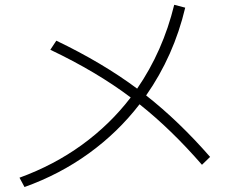

<svg xmlns="http://www.w3.org/2000/svg" viewBox="-20 -752 978 784"><path d="M513.7 -354Q374.5 -459 185.5 -548.8L210 -585.9Q398.4 -495.6 540 -390.1Q645 -542.5 691.4 -732.4L736.3 -720.7Q689.9 -524.4 576.7 -362.3Q710.9 -256.8 837.9 -111.3L804.7 -79.1Q679.2 -223.6 549.8 -326.2Q461.4 -211.4 342.5 -125.5Q223.6 -39.6 80.1 11.7L59.6 -26.4Q200.2 -77.6 314.7 -160.6Q429.2 -243.7 513.7 -354Z"/></svg>

Font: Pretendard ExtraLight
Style: Regular
Weight: 200
Designer: Base glyphs from Inter by Rasmus Andersson; Hangeul glyphs from Noto Sans CJK(Source Han Sans) by Jang Soo-young and Kan
Foundry: Kil Hyung-jin
Version: Version 1.309